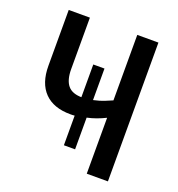

<svg xmlns="http://www.w3.org/2000/svg" viewBox="-130 -821 862 928"><g transform="rotate(20 301.5 -357.0)"><path d="M418.5 0V-287.6Q395 -275.9 371.8 -267.6Q348.6 -259.3 325.2 -254.4V-91.3H267.6V-243.7Q262.7 -243.2 257.1 -242.9Q251.5 -242.7 245.6 -242.7Q158.7 -242.7 112.3 -290Q65.9 -337.4 65.9 -426.8V-713.9H174.8V-449.7Q174.8 -393.1 197.8 -365.5Q220.7 -337.9 272.5 -338.4L267.6 -322.8V-506.8H325.2V-344.7Q339.8 -347.7 354.5 -352.1Q369.1 -356.4 384.8 -362.8Q400.4 -369.1 418.5 -377V-713.9H527.3V0Z"/></g></svg>

Font: Open Sans
Style: Regular
Weight: 600
Width: 3
Foundry: Ascender Corporation
Version: Version 1.000